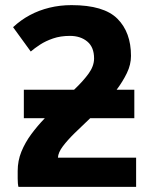

<svg xmlns="http://www.w3.org/2000/svg" viewBox="-20 -729 600 749"><path d="M52 0Q49 -11 49 -33Q49 -55 49 -62Q49 -102 63.5 -137.5Q78 -173 102 -205.5Q126 -238 155 -268H73V-379H269Q303 -411 325 -441Q347 -471 347 -501Q347 -545 320.5 -567Q294 -589 253 -589Q216 -589 187 -579Q158 -569 136.5 -555Q115 -541 100 -528L31 -623Q61 -651 96.5 -670Q132 -689 173 -699Q214 -709 259 -709Q385 -709 438 -656Q491 -603 491 -511Q491 -477 475 -444Q459 -411 435 -379H504V-268H332Q300 -238 271.5 -210Q243 -182 225 -158Q207 -134 206 -114H511V0Z"/></svg>

Font: Ubuntu Sans Mono
Style: Bold
Weight: 700
Monospace: yes
Designer: Dalton Maag Ltd
Foundry: Dalton Maag Ltd
Version: Version 1.006